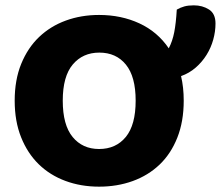

<svg xmlns="http://www.w3.org/2000/svg" viewBox="-20 -681 827 719"><path d="M35 -304Q35 -382 59.5 -442Q84 -502 126.5 -542.5Q169 -583 226.5 -604Q284 -625 351 -625Q434 -625 502 -593.5Q570 -562 612 -500Q626 -527 632.5 -560.5Q639 -594 642 -645Q656 -653 670.5 -657Q685 -661 706 -661Q738 -661 762.5 -645.5Q787 -630 787 -593Q787 -563 778.5 -532.5Q770 -502 753.5 -475.5Q737 -449 713 -428Q689 -407 658 -396Q663 -375 665.5 -352Q668 -329 668 -304Q668 -226 644 -165.5Q620 -105 577.5 -64.5Q535 -24 477 -3Q419 18 351 18Q283 18 225 -3.5Q167 -25 125 -66Q83 -107 59 -167Q35 -227 35 -304ZM215 -304Q215 -213 252 -168Q289 -123 351 -123Q414 -123 451 -168Q488 -213 488 -304Q488 -394 451.5 -439Q415 -484 352 -484Q290 -484 252.5 -439.5Q215 -395 215 -304Z"/></svg>

Font: Baloo Bhaina
Style: Regular
Weight: 400
Designer: Manish Minz, Shuchita Grover and Ek Type
Foundry: Ek Type
Version: Version 1.443;PS 1.000;hotconv 16.6.51;makeotf.lib2.5.65220;